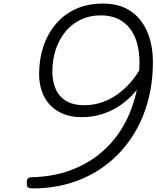

<svg xmlns="http://www.w3.org/2000/svg" viewBox="-20 -1040 876 1075"><path d="M556 -1020Q650 -1020 712 -977.5Q774 -935 805 -861Q836 -787 836 -692Q836 -573 806.5 -467.5Q777 -362 719.5 -274Q662 -186 580 -121.5Q498 -57 394 -21.5Q290 14 167 15Q151 15 141 11.5Q131 8 130 -10Q129 -33 136 -40.5Q143 -48 163 -48Q276 -51 370 -85Q464 -119 537 -178Q610 -237 659.5 -316.5Q709 -396 735 -491Q761 -586 761 -691Q761 -749 747.5 -797.5Q734 -846 707.5 -880.5Q681 -915 640 -934.5Q599 -954 545 -954Q482 -954 432 -930Q382 -906 346.5 -863Q311 -820 292 -762.5Q273 -705 273 -638Q273 -588 290.5 -545Q308 -502 347.5 -476.5Q387 -451 452 -451Q497 -451 537.5 -463Q578 -475 614 -496.5Q650 -518 680.5 -547Q711 -576 735.5 -609.5Q760 -643 777 -679L789 -600Q759 -548 721 -508Q683 -468 638 -440.5Q593 -413 543 -398.5Q493 -384 438 -384Q378 -384 332.5 -403Q287 -422 257.5 -455Q228 -488 213.5 -531.5Q199 -575 199 -624Q199 -709 223 -780.5Q247 -852 293.5 -906.5Q340 -961 406 -990.5Q472 -1020 556 -1020Z"/></svg>

Font: Playwrite RO Light
Style: Regular
Weight: 300
Version: Version 1.002